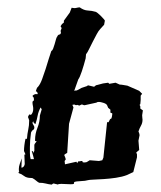

<svg xmlns="http://www.w3.org/2000/svg" viewBox="-20 -481 437 520"><path d="M86 14Q82 12 77.5 8Q73 4 67 1H64Q52 1 45 -4.5Q38 -10 31 -12L30 -15L32 -16Q31 -18 31 -23Q31 -30 33.5 -37Q36 -44 39 -52L38 -27Q42 -27 44.5 -30.5Q47 -34 47 -37L46 -62L49 -63L45 -72Q45 -79 46 -87.5Q47 -96 49 -105H53Q54 -119 56.5 -130Q59 -141 59 -155L57 -161Q56 -162 56 -165L59 -171L64 -170Q70 -176 70 -186Q70 -191 69 -195Q68 -199 68 -204Q68 -207 70 -207.5Q72 -208 72 -212Q71 -219 71 -217.5Q71 -216 68 -221Q68 -222 71 -224L75 -226H82V-228Q82 -230 80 -232Q78 -234 77 -234Q78 -236 79 -240Q80 -244 83 -246Q89 -253 94 -266.5Q99 -280 103.5 -294Q108 -308 112 -321.5Q116 -335 119 -343Q122 -344 124 -349.5Q126 -355 128 -361.5Q130 -368 131.5 -374Q133 -380 135 -382Q137 -387 141 -387.5Q145 -388 145 -394L144 -397L147 -405L144 -410L148 -416L153 -420V-425L169 -447L174 -460L181 -459Q185 -459 188.5 -460Q192 -461 196 -461Q207 -453 218 -452.5Q229 -452 239 -449Q240 -449 244 -446Q248 -443 252.5 -438.5Q257 -434 260.5 -430Q264 -426 264 -425Q264 -424 262 -414L252 -403Q247 -398 242 -388.5Q237 -379 231.5 -368.5Q226 -358 221.5 -348.5Q217 -339 213 -334L212 -323Q207 -304 201.5 -287.5Q196 -271 192 -266L181 -235Q183 -235 183.5 -235.5Q184 -236 185 -236H188L201 -243L216 -248L218 -250L235 -246Q240 -251 244 -251L259 -255L273 -257L276 -254L293 -257L304 -252Q306 -252 310 -251.5Q314 -251 325 -249L357 -235L365 -227L361 -222Q361 -215 361 -210.5Q361 -206 360 -199L358 -197L360 -193V-187L367 -182L365 -169Q365 -164 365.5 -161.5Q366 -159 366 -157Q366 -148 362 -141Q358 -134 355 -125Q356 -123 357 -120Q358 -117 358 -115L355 -100L357 -75L349 -68L351 -63V-55L341 -15L324 -7Q311 -2 294 0.5Q277 3 261 4Q245 5 233 5.5Q221 6 218 7Q212 9 199 9.5Q186 10 181 12L180 17Q178 18 171 18Q165 18 158.5 17.5Q152 17 146 17Q139 17 135 19V18Q132 18 129.5 17Q127 16 124 16L120 19Q111 18 103.5 16Q96 14 86 14ZM155 -45 156 -36 187 -43 189 -39 192 -44H195Q197 -44 198 -44.5Q199 -45 200 -45H202Q204 -45 203.5 -43Q203 -41 208 -41Q214 -41 216.5 -43Q219 -45 223 -47L248 -45L257 -47L260 -54L270 -150H274L279 -160L280 -158Q282 -160 283 -164.5Q284 -169 284 -171V-172V-174L279 -176V-184L273 -189L270 -196Q268 -200 260 -202.5Q252 -205 248 -205Q243 -205 241 -203L209 -196Q207 -196 205 -197Q203 -198 201 -198L195 -195L189 -197L186 -196L181 -198L176 -197L179 -190L167 -146L162 -67Q160 -66 157 -64Q154 -62 154 -61Q155 -59 156.5 -55Q158 -51 158 -49ZM73 -136Q73 -131 69.5 -129Q66 -127 64 -122Q61 -101 61 -83Q61 -75 61 -66.5Q61 -58 63 -50H72Q71 -55 69.5 -60Q68 -65 66 -72Q70 -72 72 -66V-70Q72 -71 73 -72V-88Q73 -91 76 -94Q79 -97 79 -99H78H75V-102Q75 -119 81.5 -135Q88 -151 88 -168L93 -185L90 -190Q84 -179 82 -168Q80 -157 76 -145Q70 -148 70 -153L68 -149Q68 -146 70.5 -142.5Q73 -139 73 -136Z"/></svg>

Font: East Sea Dokdo
Style: Regular
Weight: 400
Designer: YoonDesign Inc.
Foundry: YoonDesign Inc.
Version: Version 1.00